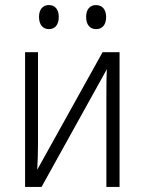

<svg xmlns="http://www.w3.org/2000/svg" viewBox="-20 -738 570 758"><path d="M359 -623C384 -623 399 -640 399 -671C399 -700 384 -718 359 -718C335 -718 320 -701 320 -671C320 -641 335 -623 359 -623ZM173 -623C198 -623 212 -641 212 -671C212 -700 198 -718 173 -718C149 -718 134 -701 134 -671C134 -641 149 -623 173 -623ZM79 0H144L402 -465C400 -429 400 -394 400 -359V0H452V-532H385L127 -68C129 -104 130 -135 130 -169V-532H79Z"/></svg>

Font: Noto Sans Mono Condensed Light
Style: Regular
Weight: 300
Width: 3
Designer: Monotype Design Team
Foundry: Monotype Imaging Inc.
Version: Version 2.014